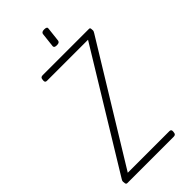

<svg xmlns="http://www.w3.org/2000/svg" viewBox="-266 -924 987 987"><g transform="rotate(-45 227.5 -430.5)"><path d="M25 0Q17 0 15.5 -8Q14 -16 14 -21Q14 -28 19 -35L403 -664H104Q91 -664 92 -678L93 -686Q94 -700 109 -700H446Q453 -700 454 -693.5Q455 -687 455 -680Q455 -676 453 -672.5Q451 -669 449 -665L64 -36H367Q380 -36 379 -22L378 -14Q377 0 362 0ZM270 -757Q250 -757 251 -769L260 -849Q261 -854 265.5 -857.5Q270 -861 281 -861Q302 -861 300 -849L291 -769Q290 -764 285.5 -760.5Q281 -757 270 -757Z"/></g></svg>

Font: Asap Condensed Condensed Thin
Style: Italic
Weight: 100
Width: 3
Italic angle: -6°
Designer: Pablo Cosgaya
Foundry: Omnibus-Type
Version: Version 3.001; ttfautohint (v1.8.4.7-5d5b)